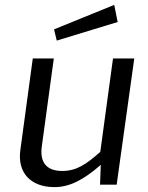

<svg xmlns="http://www.w3.org/2000/svg" viewBox="-20 -756 605 785"><path d="M447 -736 201 -636 212 -590 461 -666ZM200 9C264 10 322 -21 392 -82L389 -1H457L529 -517H442L390 -135C332 -84 293 -57 234 -57C168 -57 142 -95 151 -158L200 -517H114L63 -141C51 -50 105 8 200 9Z"/></svg>

Font: United Sans
Style: Italic
Weight: 400
Italic angle: -8°
Designer: Pablo Impallari, Rodrigo Fuenzalida (Modified by Dan O. Williams)
Version: Version 1.000;PS 001.000;hotconv 1.0.88;makeotf.lib2.5.64775